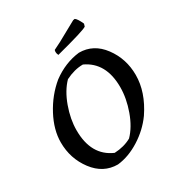

<svg xmlns="http://www.w3.org/2000/svg" viewBox="-197 -962 1019 1101"><g transform="rotate(-30 312.5 -411.5)"><path d="M279 -703Q273 -715 273 -726L275 -738L323 -762L452 -833L463 -835Q477 -827 496 -785L491 -768Q475 -754 279 -703ZM261 12Q165 12 102.5 -71Q40 -154 40 -261Q40 -344 87 -432.5Q134 -521 208 -582Q292 -644 387 -655Q483 -655 544.5 -572Q606 -489 606 -382Q606 -269 529 -155Q481 -88 408 -42Q335 4 261 12ZM278 -55Q342 -58 390 -85Q437 -133 465.5 -212.5Q494 -292 494 -366Q494 -529 373 -585Q317 -585 257 -555Q210 -507 181.5 -428Q153 -349 153 -276Q153 -109 278 -55Z"/></g></svg>

Font: Albura Medium
Style: Italic
Weight: 462
Italic angle: -7°
Designer: Mercedes Jáuregui
Foundry: Omnibus-Type Team
Version: Version 1.000